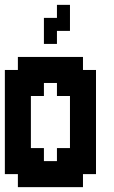

<svg xmlns="http://www.w3.org/2000/svg" viewBox="-20 -770 469 790"><path d="M321.4 -482.1H375V-53.6H321.4V0H53.6V-53.6H0V-482.1H53.6V-535.7H321.4ZM160.7 -428.6V-375H107.1V-160.7H160.7V-107.1H214.3V-160.7H267.9V-375H214.3V-428.6ZM214.3 -750H267.9V-642.9H214.3V-589.3H160.7V-696.4H214.3Z"/></svg>

Font: Jersey 10
Style: Regular
Weight: 400
Designer: Sarah Cadigan-Fried
Version: Version 1.000